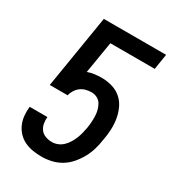

<svg xmlns="http://www.w3.org/2000/svg" viewBox="-180 -838 859 948"><g transform="rotate(30 250.0 -363.5)"><path d="M205 8Q179 8 154 4Q129 0 107 -10.5Q85 -21 68.5 -38.5Q52 -56 42.5 -78Q33 -100 30.5 -125Q28 -150 31 -176H132Q130 -157 133.5 -138.5Q137 -120 147.5 -106.5Q158 -93 175.5 -86.5Q193 -80 212 -80Q229 -80 245 -86.5Q261 -93 274 -105.5Q287 -118 296 -133Q305 -148 311.5 -164Q318 -180 322 -196.5Q326 -213 329 -229Q332 -247 333 -264Q334 -281 333.5 -298Q333 -315 328.5 -331.5Q324 -348 316 -361.5Q308 -375 293 -383Q278 -391 260 -391Q245 -391 229 -387Q213 -383 199.5 -373Q186 -363 177 -348.5Q168 -334 165 -319H63L131 -735H486L472 -647H219L189 -466Q208 -473 228 -475.5Q248 -478 268 -478Q299 -478 328 -469.5Q357 -461 379 -442Q401 -423 413.5 -396Q426 -369 431 -339.5Q436 -310 434.5 -278.5Q433 -247 427 -216Q423 -188 415 -160.5Q407 -133 393 -107.5Q379 -82 359.5 -59Q340 -36 314.5 -20.5Q289 -5 260.5 1.5Q232 8 205 8Z"/></g></svg>

Font: Iosevka Term Curly SmBd Obl
Style: Regular
Weight: 600
Italic angle: -9°
Designer: Belleve Invis
Foundry: Belleve Invis
Version: Version 32.3.0